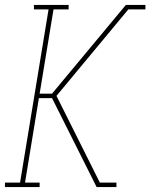

<svg xmlns="http://www.w3.org/2000/svg" viewBox="-41 -755 607 775"><path d="M-21 0V-18H40L155 -717H96V-735H236V-717H175L119 -377H169L467 -735H546V-717H477L187 -368L362 -18H429V0H349L169 -359H116L60 -18H119V0Z"/></svg>

Font: Iosevka Curly Slab Thin
Style: Italic
Weight: 100
Italic angle: -9°
Monospace: yes
Designer: Belleve Invis
Foundry: Belleve Invis
Version: Version 22.1.2; ttfautohint (v1.8.4)